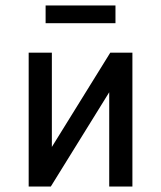

<svg xmlns="http://www.w3.org/2000/svg" viewBox="-20 -683 590 703"><path d="M169.9 -490.2V-145L383.8 -490.2H464.8V0H379.9V-345.2L166 0H85V-490.2ZM402.8 -598.1H147V-663.1H402.8ZM0 -490.2Z"/></svg>

Font: Code New Roman
Style: Regular
Weight: 400
Monospace: yes
Designer: Sam Radian
Foundry: Code New Roman
Version: Version 2.00 November 29, 2014